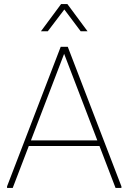

<svg xmlns="http://www.w3.org/2000/svg" viewBox="-20 -932 637 952"><path d="M553 0 290 -686 281 -700H316L582 -8V0ZM15 0V-8L281 -700H316L306 -686L43 0ZM113 -208 126 -236H471L484 -208ZM183 -777 283 -912H314L414 -777H380L299 -885L217 -777Z"/></svg>

Font: Fustat ExtraLight
Style: Regular
Weight: 250
Designer: Mohamed Gaber, Khaled Hosny, Laura Garcia Mut
Foundry: Kief Type Foundry, Alif Type Foundry, Hard Type Foundry
Version: Version 1.007